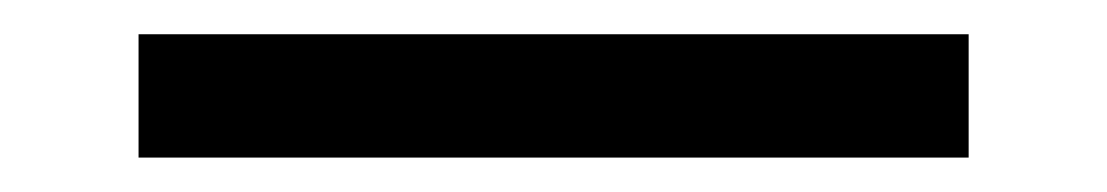

<svg xmlns="http://www.w3.org/2000/svg" viewBox="-20 49 640 111"><path d="M60.1 68.8H540V140.1H60.1Z"/></svg>

Font: SourceCodePro-Regular
Style: Regular
Weight: 400
Monospace: yes
Designer: Paul D. Hunt
Foundry: Adobe Systems Incorporated
Version: Version 1.009;PS 1.000;hotconv 1.0.70;makeotf.lib2.5.5900